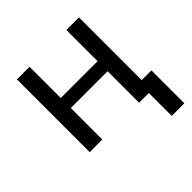

<svg xmlns="http://www.w3.org/2000/svg" viewBox="-178 -648 948 948"><g transform="rotate(-45 296.0 -174.0)"><path d="M491 160V0H423V-220H166V0H78V-508H166V-290H423V-508H511V-70H579V160Z"/></g></svg>

Font: CST
Style: Regular
Weight: 400
Version: Version 1.00